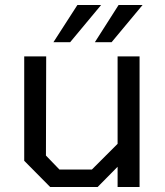

<svg xmlns="http://www.w3.org/2000/svg" viewBox="-20 -749 660 769"><path d="M194 -580 290 -729H385L261 -580ZM360 -580 455 -729H551L427 -580ZM181 0 77 -105V-523H165L164 -126L218 -70H348L451 -173V-523H539V0H451V-81L371 0Z"/></svg>

Font: Tomorrow
Style: Regular
Weight: 400
Designer: Tony de Marco, Monica Rizzolli
Foundry: Just in Type
Version: Version 2.002